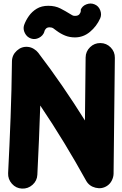

<svg xmlns="http://www.w3.org/2000/svg" viewBox="-20 -994 698 1097"><path d="M105.5 83.5Q71.3 82 48.1 55.9Q24.9 29.8 26.4 -4.4Q34.7 -167 40.5 -323Q46.4 -479 48.3 -643.6Q48.8 -679.7 76.2 -704.6Q103.5 -729.5 139.2 -726.1Q157.2 -724.6 173.6 -714.4Q189.9 -704.1 198.2 -692.9Q269.5 -599.6 336.4 -502.2Q403.3 -404.8 465.3 -305.7L469.2 -665.5Q469.7 -700.2 494.6 -724.4Q519.5 -748.5 553.7 -748Q588.4 -747.6 612.5 -722.9Q636.7 -698.2 636.2 -663.6L628.9 -1Q628.4 18.1 618.9 37.1Q609.4 56.2 591.8 67.9Q562 87.4 525.9 78.6Q489.7 69.8 472.2 38.6Q412.6 -69.3 346.9 -177.5Q281.2 -285.6 210 -391.1Q207 -293.5 202.6 -194.8Q198.2 -96.2 193.4 4.4Q191.9 38.6 166 61.8Q140.1 85 105.5 83.5ZM157.2 -773.9Q133.8 -781.7 122.1 -804.9Q110.4 -828.1 117.7 -850.6Q127 -877 144.8 -902.3Q162.6 -927.7 189.9 -944.3Q217.3 -960.9 255.9 -960.9Q295.4 -960.9 325.2 -945.6Q355 -930.2 378.4 -915.5Q386.7 -911.1 392.3 -907.2Q397.9 -903.3 408.2 -903.3Q426.3 -903.3 433.6 -912.6Q440.9 -921.9 441.7 -930.4Q442.4 -939 440.4 -936.5Q449.2 -960 473.6 -969.2Q498 -978.5 520 -969.2Q543 -960 552.5 -935.8Q562 -911.6 552.7 -889.6Q532.2 -843.8 494.1 -812Q456.1 -780.3 408.2 -780.3Q378.4 -780.3 353 -790.3Q327.6 -800.3 303.2 -818.4Q293 -826.7 284.4 -832.3Q275.9 -837.9 263.2 -837.9Q249.5 -837.9 242.7 -830.3Q235.8 -822.8 234.1 -816.4Q232.4 -810.1 233.9 -813.5Q226.1 -790 203.1 -778.1Q180.2 -766.1 157.2 -773.9Z"/></svg>

Font: Mikhak-DS2-FD Black
Style: Regular
Weight: 900
Designer: Amin Abedi
Version: Version 3.2